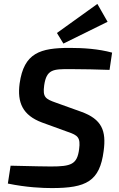

<svg xmlns="http://www.w3.org/2000/svg" viewBox="-20 -946 608 978"><path d="M476 -926 270 -778 303 -724 528 -835ZM335 -702C185 -702 102 -677 80 -521C67 -424 95 -359 194 -322L326 -274C376 -257 391 -246 383 -186C373 -109 343 -98 239 -98C207 -98 165 -99 34 -102L20 -11C116 9 199 12 244 12C419 12 488 -22 508 -177C522 -280 499 -339 393 -377L265 -423C211 -442 197 -451 205 -511C217 -594 252 -594 336 -594C405 -594 479 -592 538 -590L551 -678C481 -697 405 -702 335 -702Z"/></svg>

Font: Exo 2 Semi Bold
Style: Italic
Weight: 600
Italic angle: -8°
Designer: Natanael Gama
Version: Version 1.001;PS 001.001;hotconv 1.0.88;makeotf.lib2.5.64775